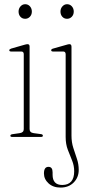

<svg xmlns="http://www.w3.org/2000/svg" viewBox="-20 -634 426 889"><path d="M96.5 -547Q83 -547 74.5 -556.5Q66 -566 66 -580.5Q66 -594.5 75 -604.5Q84 -614.5 96.5 -614.5Q110 -614.5 118.8 -604.5Q127.5 -594.5 127.5 -580.5Q127.5 -566 118.5 -556.5Q109.5 -547 96.5 -547ZM117 -418.5V-36.5Q117 -20 136 -17.5L169.5 -13Q178.5 -12 178.5 -5.5Q178.5 0 170 0H36Q28 0 28 -5.5Q28 -11 36.5 -12.5L71 -17.5Q90 -20 90 -36V-383Q90 -395.5 78.5 -395.5H31.5Q23 -395.5 23 -401.5Q23 -406 31.5 -409L92.5 -426.5Q102.5 -429.5 107.5 -429.5Q117 -429.5 117 -418.5ZM290.5 -547Q277 -547 268.5 -556.5Q260 -566 260 -580.5Q260 -594.5 269 -604.5Q278 -614.5 290.5 -614.5Q304 -614.5 312.8 -604.5Q321.5 -594.5 321.5 -580.5Q321.5 -566 312.5 -556.5Q303.5 -547 290.5 -547ZM311 -6Q311 25 319.5 51Q328 77 336.2 101.5Q344.5 126 344.5 152.5Q344.5 187.5 321.2 211Q298 234.5 260.5 234.5Q226 234.5 204.8 215Q183.5 195.5 183.5 169Q183.5 138.5 204.5 138.5Q223.5 138.5 223.5 164V175Q223.5 222.5 268.5 222.5Q323.5 222 323.5 159Q323.5 133 313.8 109.2Q304 85.5 294 59.5Q284 33.5 284 0.5V-382.5Q284 -395.5 272.5 -395.5H225.5Q217 -395.5 217 -401.5Q217 -406.5 225.5 -409L285.5 -426Q296.5 -429.5 301.5 -429.5Q311 -429.5 311 -417.5Z"/></svg>

Font: Fraunces 144pt Soft Thin
Style: Regular
Weight: 100
Version: Version 1.000;[0bf87f6ff]